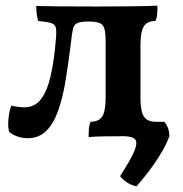

<svg xmlns="http://www.w3.org/2000/svg" viewBox="-20 -481 647 678"><path d="M78 7Q57 7 39 0Q21 -7 12 -16Q7 -36 10 -63.5Q13 -91 20 -108Q31 -105 44.5 -103.5Q58 -102 66 -102Q102 -102 124 -130Q146 -158 158.5 -211.5Q171 -265 177 -339Q180 -368 177.5 -381.5Q175 -395 161 -399.5Q147 -404 115 -407Q111 -419 109.5 -432.5Q108 -446 108 -460Q137 -459 187 -458.5Q237 -458 319 -458Q382 -458 424 -458.5Q466 -459 493 -459.5Q520 -460 536 -461Q536 -444 535 -431Q534 -418 529 -407Q501 -407 488.5 -389Q476 -371 476 -320V-138Q476 -87 488.5 -69Q501 -51 529 -51Q534 -40 535 -27.5Q536 -15 536 3Q514 1 481.5 0.5Q449 0 415 0Q380 0 347.5 0.5Q315 1 293 3Q293 -15 294 -27.5Q295 -40 300 -51Q328 -51 340.5 -69Q353 -87 353 -138V-334Q353 -363 349 -378.5Q345 -394 332 -399.5Q319 -405 292 -405Q265 -405 253 -399.5Q241 -394 237.5 -378.5Q234 -363 231 -334Q222 -261 212 -199Q202 -137 185.5 -90.5Q169 -44 143 -18.5Q117 7 78 7ZM462 177Q443 173 428 163Q413 153 404 141Q443 81 455 51Q467 21 456.5 10.5Q446 0 417 0V-51H560Q569 -41 573.5 -28Q578 -15 578 0Q569 25 554.5 50.5Q540 76 518 107Q496 138 462 177Z"/></svg>

Font: Vollkorn SemiBold
Style: Regular
Weight: 600
Designer: Friedrich Althausen
Foundry: Friedrich Althausen
Version: Version 5.000